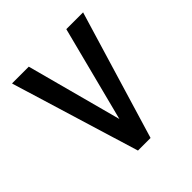

<svg xmlns="http://www.w3.org/2000/svg" viewBox="-145 -604 706 706"><g transform="rotate(-45 208.0 -251.0)"><path d="M109.9 -500.5 209 -130.4 304.2 -500.5 304.7 -502H306.2H389.6H392.1L391.1 -499.5L241.2 -1.5L240.7 0H239.3H176.8H175.3L174.8 -1.5L22.9 -499.5L22.5 -502H24.9H108.4H109.9Z"/></g></svg>

Font: MAUL Condensed
Style: Condensed Regular
Weight: 400
Designer: MAUL
Version: Version 1.0; 2020; ttfautohint (v1.8.3)